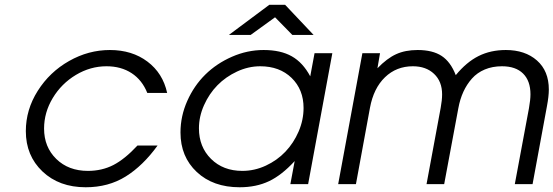

<svg xmlns="http://www.w3.org/2000/svg" viewBox="-20 -769 2312 802"><path d="M554.2 -161.1H638.2Q577.6 -77.1 505.4 -32Q433.1 13.2 337.9 13.2Q227.1 13.2 157.5 -52.7Q87.9 -118.7 87.9 -221.2Q87.9 -311 137.7 -389.6Q187.5 -468.3 268.6 -514.2Q349.6 -560.1 439 -560.1Q531.7 -560.1 595.9 -511.7Q660.2 -463.4 678.2 -380.9H595.2Q573.7 -434.6 529.8 -463.4Q485.8 -492.2 424.8 -492.2Q357.4 -492.2 297.1 -456.1Q236.8 -419.9 200.4 -359.6Q164.1 -299.3 164.1 -231.9Q164.1 -154.8 215.1 -105Q266.1 -55.2 347.2 -55.2Q405.8 -55.2 453.4 -79.6Q501 -104 554.2 -161.1Z M936 -623 1105 -749H1170.9L1290 -623H1201.2L1128.9 -696.8L1026.9 -623ZM1192.9 0 1210.9 -96.2Q1157.2 -37.6 1103.8 -12.2Q1050.3 13.2 981 13.2Q870.1 13.2 802 -50.5Q733.9 -114.3 733.9 -215.8Q733.9 -283.7 762.2 -347.4Q790.5 -411.1 837.6 -457.5Q884.8 -503.9 949 -532Q1013.2 -560.1 1081.1 -560.1Q1152.3 -560.1 1198.7 -533.9Q1245.1 -507.8 1275.9 -450.2L1293.9 -546.9H1368.2L1267.1 0ZM811 -232.9Q811 -155.3 861.6 -105.2Q912.1 -55.2 992.2 -55.2Q1043 -55.2 1090.3 -77.1Q1137.7 -99.1 1172.1 -135.3Q1206.5 -171.4 1227.3 -219.5Q1248 -267.6 1248 -317.9Q1248 -395 1198 -443.6Q1147.9 -492.2 1066.9 -492.2Q1017.6 -492.2 970.2 -470.2Q922.9 -448.2 888.2 -412.8Q853.5 -377.4 832.3 -329.8Q811 -282.2 811 -232.9Z M1392.6 0 1493.7 -546.9H1567.4L1556.6 -483.9Q1596.7 -525.4 1634.8 -542.7Q1672.9 -560.1 1724.6 -560.1Q1787.1 -560.1 1824.7 -535.4Q1862.3 -510.7 1883.8 -455.1Q1928.7 -509.8 1979 -534.9Q2029.3 -560.1 2092.8 -560.1Q2173.3 -560.1 2222.9 -516.4Q2272.5 -472.7 2272.5 -395Q2272.5 -366.7 2264.6 -325.2L2204.6 0H2130.4L2189.5 -316.9Q2195.8 -352.5 2195.8 -375Q2195.8 -431.2 2165 -461.7Q2134.3 -492.2 2076.7 -492.2Q2037.1 -492.2 2005.1 -478.8Q1973.1 -465.3 1951.4 -440.9Q1929.7 -416.5 1915.5 -385.5Q1901.4 -354.5 1894.5 -316.9L1835.4 0H1761.7L1820.8 -318.8Q1826.7 -350.6 1826.7 -375Q1826.7 -428.7 1793.2 -460.4Q1759.8 -492.2 1704.6 -492.2Q1635.7 -492.2 1588.1 -446.3Q1540.5 -400.4 1525.4 -318.8L1466.8 0Z"/></svg>

Font: Involve
Style: Italic
Weight: 400
Italic angle: -10.5°
Designer: Stefan Peev
Foundry: Context Ltd.
Version: Version 1.001